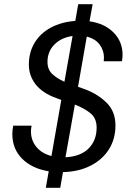

<svg xmlns="http://www.w3.org/2000/svg" viewBox="-20 -811 631 918"><path d="M199 87 213 8Q133 -5 86 -52Q39 -99 39 -170Q39 -179 40 -189.5Q41 -200 43 -210H131Q128 -196 128 -183Q128 -140 154 -108.5Q180 -77 226 -65L273 -333Q259 -338 249 -342Q183 -366 150.5 -407.5Q118 -449 118 -502Q118 -561 145.5 -606.5Q173 -652 223 -679Q273 -706 340 -711L354 -791H423L408 -709Q480 -699 523 -655.5Q566 -612 566 -549Q566 -534 563 -518H476Q476 -523 476.5 -527.5Q477 -532 477 -537Q477 -569 457 -597Q437 -625 395 -636L353 -396Q361 -393 370 -390Q379 -387 387 -384Q448 -361 490 -319.5Q532 -278 532 -211Q532 -146 500.5 -96.5Q469 -47 412.5 -18.5Q356 10 281 12L268 87ZM207 -515Q207 -479 229.5 -457.5Q252 -436 288 -420L327 -639Q272 -631 239.5 -597.5Q207 -564 207 -515ZM442 -201Q442 -246 412 -270Q382 -294 338 -311L293 -59Q366 -63 404 -101.5Q442 -140 442 -201Z"/></svg>

Font: DeepMind Sans
Style: Italic
Weight: 400
Italic angle: -10°
Designer: Jonny Pinhorn / Modifications: Colophon Foundry
Foundry: Colophon Foundry
Version: Version 1.002; ttfautohint (v1.8.2)